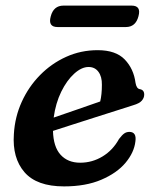

<svg xmlns="http://www.w3.org/2000/svg" viewBox="-20 -653 548 685"><path d="M463 -148Q458.5 -109 427.8 -72.2Q397 -35.5 341.5 -11.8Q286 12 208.5 12Q111 12 67.2 -38.8Q23.5 -89.5 29.5 -174.5Q33 -235.5 57.5 -289.5Q82 -343.5 122.8 -385Q163.5 -426.5 216 -450.2Q268.5 -474 328.5 -474Q393 -474 425 -440.8Q457 -407.5 463.5 -357.5Q467 -337 478.5 -335Q494.5 -332.5 494.5 -315.5Q494.5 -304 486 -294Q477.5 -284 455 -277.5Q430 -269.5 394 -258Q358 -246.5 317.8 -233.8Q277.5 -221 238.8 -208.5Q200 -196 169 -186Q170.5 -129 196.2 -100.8Q222 -72.5 266 -72.5Q309 -72.5 345.8 -94.8Q382.5 -117 404.5 -157Q415.5 -171.5 423.5 -177Q431.5 -182.5 442 -182.5Q468 -182 463 -148ZM296 -414Q271 -414 244.8 -390.2Q218.5 -366.5 198.5 -325.8Q178.5 -285 171.5 -233.5Q210.5 -247 256.5 -262.8Q302.5 -278.5 337.5 -291Q343.5 -315.5 343.5 -350.5Q344 -379.5 331.2 -396.8Q318.5 -414 296 -414ZM161 -594.5Q171 -633 206.5 -633H449.5Q484.5 -633 474 -595Q464 -556.5 429 -556.5H185.5Q150.5 -556.5 161 -594.5Z"/></svg>

Font: Fraunces 9pt S050 SemiBold
Style: Italic
Weight: 600
Italic angle: -16°
Version: Version 1.000; ttfautohint (v1.8.3)